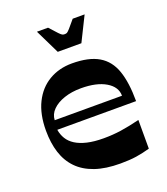

<svg xmlns="http://www.w3.org/2000/svg" viewBox="-131 -790 775 893"><g transform="rotate(-20 256.0 -343.5)"><path d="M312 11Q239 11 187 -7Q135 -25 102 -59Q69 -93 53.5 -141.5Q38 -190 38 -251Q38 -332 66 -388.5Q94 -445 144 -474.5Q194 -504 258 -504Q341 -504 389.5 -475.5Q438 -447 458.5 -388Q479 -329 479 -237H89Q93 -212 105.5 -191.5Q118 -171 141 -156.5Q164 -142 198 -134Q232 -126 279 -126Q324 -126 365 -132Q406 -138 459 -151V-9Q424 1 391 6Q358 11 312 11ZM426 -283Q426 -327 380.5 -354Q335 -381 258 -381Q212 -381 175 -368.5Q138 -356 116 -334Q94 -312 93 -283ZM215 -577 156 -698H211Q236 -670 246.5 -659Q257 -648 262 -645.5Q267 -643 274 -643Q281 -643 285.5 -645.5Q290 -648 300 -659Q310 -670 333 -698H392L332 -577Z"/></g></svg>

Font: Ojuju
Style: Bold
Weight: 700
Designer: Chisaokwu Joboson, Mirko Velimirovic
Foundry: Udi Foundry
Version: Version 1.000